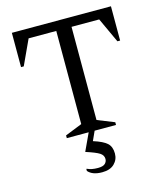

<svg xmlns="http://www.w3.org/2000/svg" viewBox="-129 -756 933 1093"><g transform="rotate(-15 337.0 -210.0)"><path d="M192 0V-16L292 -56V-605H129L61 -458H45V-660H629V-458H613L545 -605H382V-56L482 -16V0H356L331 55Q388 73 411 94Q434 115 434 155Q434 191 409 215.5Q384 240 337 240Q280 240 254 210V198H257Q270 204 285 207Q300 210 320 210Q350 210 362 198.5Q374 187 374 171Q374 149 353 135.5Q332 122 273 103L321 0Z"/></g></svg>

Font: Spectral
Style: Regular
Weight: 400
Designer: Jean-Baptiste Levee
Foundry: Production Type
Version: Version 2.001